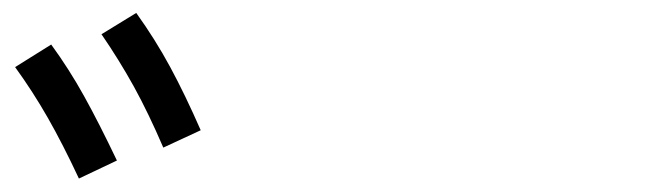

<svg xmlns="http://www.w3.org/2000/svg" viewBox="-20 -838 978 291"><path d="M2.9 -736.3 57.6 -770.5Q85 -732.9 107.4 -692.4Q129.9 -651.9 157.2 -594.7L99.6 -567.4Q75.2 -619.6 52.5 -659.4Q29.8 -699.2 2.9 -736.3ZM133.8 -786.1 186.5 -818.4Q215.3 -778.3 238 -736.3Q260.7 -694.3 284.2 -640.6L227.5 -614.3Q205.1 -666.5 182.9 -706.8Q160.6 -747.1 133.8 -786.1Z"/></svg>

Font: Pretendard JP
Style: Regular
Weight: 400
Designer: Base glyphs from Inter by Rasmus Andersson; Hangeul glyphs from Noto Sans CJK(Source Han Sans) by Jang Soo-young and Kan
Foundry: Kil Hyung-jin
Version: Version 1.309